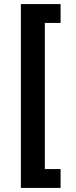

<svg xmlns="http://www.w3.org/2000/svg" viewBox="-20 -780 369 938"><path d="M82 138V-760H276V-668H199V46H276V138Z"/></svg>

Font: IBM Plex Sans Arabic SmBld
Style: Regular
Weight: 600
Designer: Mike Abbink, Paul van der Laan, Pieter van Rosmalen, Wael Morcos, Khajak Apelian
Foundry: Bold Monday
Version: Version 1.005